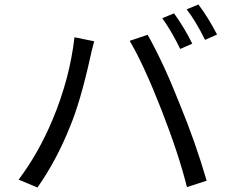

<svg xmlns="http://www.w3.org/2000/svg" viewBox="-20 -839 1040 866"><path d="M765.1 -778.8Q813 -711.9 847.2 -642.1L793 -618.2Q753.9 -698.2 711.9 -756.8ZM875 -818.8Q919.9 -758.8 959 -683.1L904.8 -659.2Q862.8 -744.1 821.8 -796.9ZM315.9 -670.9 404.8 -652.8Q391.1 -601.1 387.2 -581.1Q342.8 -380.9 295.9 -268.1Q234.9 -115.2 148.9 6.8L64 -28.8Q153.8 -147.9 217.8 -300.8Q294.9 -485.8 315.9 -670.9ZM564.9 -654.8 646 -682.1Q719.2 -551.8 792 -366.2Q861.8 -196.8 912.1 -23.9L823.2 4.9Q786.1 -144 710 -338.9Q628.9 -546.9 564.9 -654.8Z"/></svg>

Font: Black Ops One [rus by aLiNcE]
Style: Regular
Weight: 400
Designer: James Grieshaber
Foundry: James Grieshaber
Version: Version 1.002;May 25, 2024;FontCreator 13.0.0.2680 64-bit